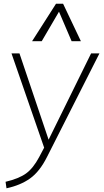

<svg xmlns="http://www.w3.org/2000/svg" viewBox="-20 -788 560 1035"><path d="M516 -500 234 57Q194 137 142 174Q90 211 15 227L10 192Q82 175 120.5 147Q159 119 191 59L218 8L42 -500H85L242 -35L471 -500ZM153 -566 282 -768H320L416 -566H366L298 -725L205 -566Z"/></svg>

Font: Muli ExtraLight
Style: Italic
Weight: 275
Italic angle: -4.541°
Designer: Vernon Adams
Foundry: Vernon Adams
Version: Version 2.001